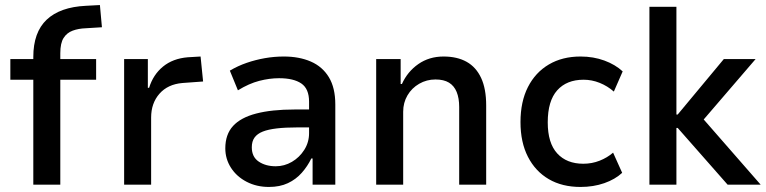

<svg xmlns="http://www.w3.org/2000/svg" viewBox="-20 -732 3035 761"><path d="M112 0V-416H21V-498H140L112 -469V-506Q112 -604 165 -654Q218 -704 320 -709L376 -712L384 -624L320 -620Q291 -619 268 -610.5Q245 -602 232 -581.5Q219 -561 219 -521V-486L198 -498H361V-416H219V0Z M472 0V-498H566V-384H571Q587 -436 626 -468Q665 -500 724 -505L775 -508L785 -409L703 -403Q645 -398 612 -360.5Q579 -323 579 -266V0Z M1046 9Q997 9 957.5 -11.5Q918 -32 895.5 -67Q873 -102 873 -144Q873 -199 903.5 -232.5Q934 -266 995.5 -282Q1057 -298 1147 -298H1220V-227H1158Q1111 -227 1077 -223Q1043 -219 1021.5 -210.5Q1000 -202 989 -187Q978 -172 978 -148Q978 -110 1005.5 -91.5Q1033 -73 1073 -73Q1107 -73 1137 -90.5Q1167 -108 1186 -138Q1205 -168 1205 -204V-329Q1205 -380 1174.5 -401Q1144 -422 1086 -422Q1048 -422 1007.5 -411.5Q967 -401 923 -374L891 -452Q923 -471 958 -483Q993 -495 1030 -501.5Q1067 -508 1105 -508Q1166 -508 1212 -488Q1258 -468 1283.5 -426Q1309 -384 1309 -318V0H1219V-104H1214Q1199 -73 1176 -47Q1153 -21 1121 -6Q1089 9 1046 9Z M1471 0V-498H1568V-399H1573Q1595 -448 1638 -478Q1681 -508 1738 -508Q1792 -508 1829.5 -487Q1867 -466 1887 -423Q1907 -380 1907 -314V0H1800V-308Q1800 -343 1790 -367.5Q1780 -392 1759.5 -404.5Q1739 -417 1706 -417Q1671 -417 1641.5 -400Q1612 -383 1595 -354Q1578 -325 1578 -289V0Z M2281 9Q2208 9 2155 -22Q2102 -53 2072.5 -110.5Q2043 -168 2043 -248Q2043 -329 2072.5 -387Q2102 -445 2155.5 -476.5Q2209 -508 2281 -508Q2332 -508 2375.5 -492Q2419 -476 2448 -449L2413 -369Q2388 -391 2357 -403.5Q2326 -416 2293 -416Q2226 -416 2188.5 -374Q2151 -332 2151 -247Q2151 -165 2188.5 -124Q2226 -83 2292 -83Q2326 -83 2356.5 -95Q2387 -107 2410 -127L2446 -47Q2418 -21 2375 -6Q2332 9 2281 9Z M2554 0V-705H2661V-278H2666L2849 -498H2975L2749 -235L2753 -277L2995 0H2864L2666 -225H2661V0Z"/></svg>

Font: Nunito Sans 7pt SemiCondensed SemiBold
Style: Regular
Weight: 600
Width: 4
Designer: Vernon Adams
Foundry: Vernon Adams
Version: Version 3.101;gftools[0.9.27]